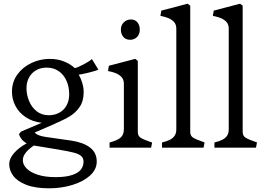

<svg xmlns="http://www.w3.org/2000/svg" viewBox="-20 -800 1432 1040"><path d="M30 89.5Q30 58.8 56.1 29.1Q82.2 -0.5 124.5 -23.5Q115 -28.5 106.1 -36.5Q97.2 -44.5 91.4 -54.5Q85.5 -64.5 82.8 -73.2L93.8 -87.2L206.2 -134.8Q155.5 -140.8 118.9 -165.5Q82.2 -190.2 63.5 -226.5Q44.8 -262.8 44.8 -303Q44.8 -356 74.1 -396.5Q103.5 -437 150.6 -459Q197.8 -481 249.8 -481Q292.2 -481 327 -466.9Q361.8 -452.8 384.8 -431.2Q399.2 -433.5 432.9 -451.2Q466.5 -469 477.8 -480.2L512.8 -423Q505.5 -417.8 462 -407Q418.5 -396.2 406.5 -395.8Q418.2 -375.5 425.8 -350.2Q433.2 -325 433.2 -300.5Q433.2 -252.8 411.8 -221.2Q390.2 -189.8 359.2 -170.8Q328.2 -151.8 279.2 -130.8Q274.8 -128.5 269.5 -126.2L167.8 -82.2Q173.8 -75.2 182.9 -70.6Q192 -66 207.4 -62.2Q222.8 -58.5 242 -56.2L368.5 -38Q432 -28.2 468 -0.6Q504 27 504 75Q504 118 467.6 150.9Q431.2 183.8 371.8 201.9Q312.2 220 246.5 220Q170.5 220 122.1 201Q73.8 182 51.9 152.5Q30 123 30 89.5ZM280 159.5Q336 159.5 370 148.2Q404 137 418.2 118.4Q432.5 99.8 432.5 76Q432.5 57 420.2 45.6Q408 34.2 380.1 26.9Q352.2 19.5 296.5 10.2L163.2 -11.8Q147 -0.8 133.8 11.4Q120.5 23.5 112.1 37.8Q103.8 52 103.8 68.5Q103.8 92 124.5 112.9Q145.2 133.8 185.1 146.6Q225 159.5 280 159.5ZM244.8 -175.8Q275.8 -175.8 301 -189.5Q326.2 -203.2 340.5 -228.9Q354.8 -254.5 354.8 -289.2Q354.8 -330 340 -363Q325.2 -396 297.6 -414.9Q270 -433.8 232.5 -433.8Q200.5 -433.8 175.6 -419.5Q150.8 -405.2 137.1 -380Q123.5 -354.8 123.5 -322.2Q123.5 -286.8 137.4 -253Q151.2 -219.2 178.4 -197.5Q205.5 -175.8 244.8 -175.8Z M651 -99.5V-346.5Q651 -363 643.5 -375.6Q636 -388.2 617.9 -398.4Q599.8 -408.5 565 -415.2L569.8 -443.8L712.5 -481.2L726.5 -470.2V-84.5Q726.5 -63.2 742.8 -53.2Q759 -43.2 801 -29L804 -28.2L798.5 0H573.5V-28.2Q614.5 -38.8 632.8 -54.2Q651 -69.8 651 -99.5ZM737.2 -639.5Q737.2 -663.2 724.5 -678.9Q711.8 -694.5 688.8 -694.5Q666.8 -694.5 650.8 -679.2Q634.8 -664 634.8 -639.5Q634.8 -615.8 647.9 -600.1Q661 -584.5 685.5 -584.5Q706.8 -584.5 722 -599.2Q737.2 -614 737.2 -639.5Z M935 -99.5V-645.2Q935 -661.8 927.5 -674.4Q920 -687 901.9 -697.1Q883.8 -707.2 849 -714L853.8 -742.5L996.5 -780L1010.5 -769V-84.5Q1010.5 -64 1026.6 -54Q1042.8 -44 1082.8 -30.5L1088 -28.2L1082.5 0H857.5V-28.2Q885.2 -35 901.5 -43.6Q917.8 -52.2 926.4 -65.5Q935 -78.8 935 -99.5Z M1219 -99.5V-645.2Q1219 -661.8 1211.5 -674.4Q1204 -687 1185.9 -697.1Q1167.8 -707.2 1133 -714L1137.8 -742.5L1280.5 -780L1294.5 -769V-84.5Q1294.5 -64 1310.6 -54Q1326.8 -44 1366.8 -30.5L1372 -28.2L1366.5 0H1141.5V-28.2Q1169.2 -35 1185.5 -43.6Q1201.8 -52.2 1210.4 -65.5Q1219 -78.8 1219 -99.5Z"/></svg>

Font: TMT Limkin
Style: Regular
Weight: 400
Designer: Gabriel Drozdov
Version: Version 1.000;Glyphs 3.1.2 (3151)